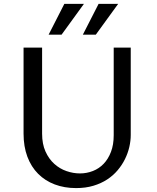

<svg xmlns="http://www.w3.org/2000/svg" viewBox="-20 -961 808 991"><path d="M197.3 -715.3V-271Q197.3 -217.8 214.8 -179Q232.4 -140.1 260.5 -115Q288.6 -89.8 323.2 -77.9Q357.9 -65.9 392.6 -65.9Q427.7 -65.9 459.5 -78.4Q491.2 -90.8 514.9 -115.5Q538.6 -140.1 552.7 -177Q566.9 -213.9 566.9 -263.2V-715.3H654.8V-264.2Q654.8 -234.4 647.5 -202.4Q640.1 -170.4 625.2 -140.1Q610.4 -109.9 587.4 -82.5Q564.5 -55.2 533.2 -34.7Q502 -14.2 461.9 -2.2Q421.9 9.8 372.6 9.8Q312.5 9.8 262.7 -9Q212.9 -27.8 177 -63.7Q141.1 -99.6 121.3 -152.1Q101.6 -204.6 101.6 -271.5V-715.3ZM231 -782.2 312 -940.9H413.1L297.9 -782.2ZM407.7 -782.2 488.8 -940.9H589.8L474.6 -782.2Z"/></svg>

Font: Proza Libre
Style: Regular
Weight: 400
Designer: Jasper de Waard
Foundry: Jasper de Waard
Version: Version 1.001; ttfautohint (v1.4.1.8-43bc)